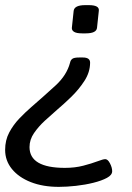

<svg xmlns="http://www.w3.org/2000/svg" viewBox="-69 -545 514 748"><path d="M254 -321Q282 -321 282 -301Q282 -264 260 -230Q238 -196 208 -167Q178 -138 153 -117Q131 -98 106 -75Q81 -52 63.5 -26.5Q46 -1 46 28Q46 109 184 109Q223 109 255.5 100.5Q288 92 310.5 83.5Q333 75 341 75Q351 75 359.5 91.5Q368 108 368 122Q368 137 347.5 148Q327 159 295 167Q263 175 227 179Q191 183 160 183Q98 183 51 164.5Q4 146 -22.5 113.5Q-49 81 -49 39Q-49 1 -33 -29Q-17 -59 6.5 -83.5Q30 -108 52 -127Q105 -173 148 -212.5Q191 -252 204 -301Q206 -311 213 -316Q220 -321 239 -321ZM277 -525Q319 -525 316 -503L309 -437Q307 -415 265 -415H251Q229 -415 219.5 -421Q210 -427 211 -437L218 -503Q221 -525 263 -525Z"/></svg>

Font: Asap Expanded Expanded Regular
Style: Italic
Weight: 400
Width: 7
Italic angle: -6°
Designer: Pablo Cosgaya
Foundry: Omnibus-Type
Version: Version 3.001; ttfautohint (v1.8.4.7-5d5b)